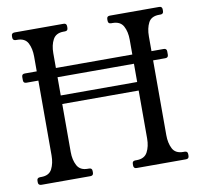

<svg xmlns="http://www.w3.org/2000/svg" viewBox="-75 -739 855 819"><g transform="rotate(-10 352.5 -330.0)"><path d="M52 -440Q39 -440 39 -453V-467Q39 -480 52 -480H654Q667 -480 667 -467V-453Q667 -440 654 -440ZM601 -116Q601 -82 613.5 -57.5Q626 -33 660 -33H666Q679 -33 679 -20V-13Q679 0 666 0H452Q439 0 439 -13V-20Q439 -33 452 -33H458Q492 -33 505 -57.5Q518 -82 518 -116V-324H187V-116Q187 -82 200 -57.5Q213 -33 246 -33H252Q265 -33 265 -20V-13Q265 0 252 0H40Q26 0 26 -13V-20Q26 -33 40 -33H45Q79 -33 91.5 -57.5Q104 -82 104 -116V-544Q104 -579 91.5 -603Q79 -627 45 -627H40Q26 -627 26 -640V-647Q26 -660 40 -660H252Q265 -660 265 -647V-640Q265 -627 252 -627H246Q213 -627 200 -603Q187 -579 187 -544V-361H518V-544Q518 -579 505 -603Q492 -627 458 -627H452Q439 -627 439 -640V-647Q439 -660 452 -660H666Q679 -660 679 -647V-640Q679 -627 666 -627H660Q626 -627 613.5 -603Q601 -579 601 -544Z"/></g></svg>

Font: Young Serif Light
Style: Regular
Weight: 300
Designer: Bastien Sozeau
Foundry: NBR — Bastien Sozeau
Version: Version 5.001